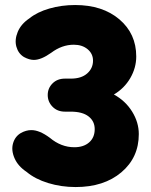

<svg xmlns="http://www.w3.org/2000/svg" viewBox="-20 -736 608 772"><path d="M241.2 -419.9H265.1Q307.1 -419.9 330.6 -440.7Q354 -461.4 354 -492.2Q354 -520 332.3 -538.1Q310.5 -556.2 276.9 -556.2Q229 -556.2 186 -523.9Q145.5 -495.1 116.2 -495.1Q97.7 -495.1 76.2 -506.8Q53.7 -520.5 45.9 -548.1Q38.1 -575.7 51.3 -607.7Q64.5 -639.6 98.1 -662.1Q129.4 -687.5 178.5 -701.7Q227.5 -715.8 282.2 -715.8Q392.1 -715.8 460 -658.2Q527.8 -600.6 527.8 -508.8Q527.8 -463.4 503.9 -422.1Q480 -380.9 438 -356Q484.4 -330.6 511.2 -287.4Q538.1 -244.1 538.1 -196.8Q538.1 -102.5 468 -43.2Q397.9 16.1 284.2 16.1Q226.1 16.1 173.6 0Q121.1 -16.1 86.9 -44.9Q52.2 -67.9 38.3 -100.1Q24.4 -132.3 32.5 -159.9Q40.5 -187.5 64 -201.2Q85 -212.9 106 -212.9Q138.7 -212.9 180.2 -182.1Q225.6 -144 278.8 -144Q316.4 -144 338.6 -163.6Q360.8 -183.1 360.8 -216.8Q360.8 -248.5 336.2 -267.8Q311.5 -287.1 264.2 -287.1H241.2Q210.4 -287.1 191.2 -306.9Q171.9 -326.7 171.9 -354Q171.9 -381.3 191.2 -400.6Q210.4 -419.9 241.2 -419.9Z"/></svg>

Font: LT Saeada
Style: Bold
Weight: 700
Designer: Daniel Lyons
Foundry: LyonsType
Version: Version 1.001